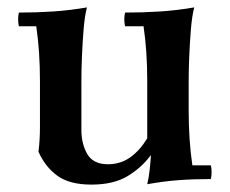

<svg xmlns="http://www.w3.org/2000/svg" viewBox="-20 -484 622 519"><path d="M378 -110 388 -65Q363 -31 325 -8Q287 15 227 15Q168 15 135 -9Q102 -33 84 -74Q86 -89 87 -106.5Q88 -124 88 -139V-265Q88 -346 78 -413H31Q27 -432 31 -450Q79 -450 124 -453Q169 -456 215 -464Q209 -441 206 -404.5Q203 -368 201.5 -330.5Q200 -293 200 -265V-133Q200 -95 216 -67.5Q232 -40 272 -40Q305 -40 331 -58Q357 -76 378 -110ZM550 -37Q554 -19 550 0Q503 0 462.5 3Q422 6 378 14Q382 -2 384.5 -24.5Q387 -47 388 -65L378 -110V-265Q378 -346 368 -413H318Q314 -432 318 -450Q367 -450 413 -453Q459 -456 505 -464Q499 -441 496 -404.5Q493 -368 491.5 -330.5Q490 -293 490 -265V-185Q490 -105 500 -37Z"/></svg>

Font: Poltawski Nowy SemiBold
Style: Regular
Weight: 600
Version: Version 1.001;gftools[0.9.25]